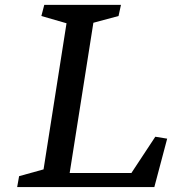

<svg xmlns="http://www.w3.org/2000/svg" viewBox="-20 -755 695 775"><path d="M468.3 -735.4 458.5 -690.4 356.9 -663.1 261.2 -56.6H510.3L606.9 -203.1L654.8 -195.3L603 0H49.3L57.1 -43.9L155.8 -71.3L248.5 -661.1L147 -690.4L158.7 -735.4Z"/></svg>

Font: Neuton
Style: Italic
Weight: 400
Italic angle: -9°
Designer: Brian M Zick
Version: Version 1.32